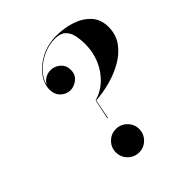

<svg xmlns="http://www.w3.org/2000/svg" viewBox="-208 -898 1047 1047"><g transform="rotate(-45 315.0 -375.0)"><path d="M296.5 -358.5Q350 -374 390 -412.2Q430 -450.5 452 -503.2Q474 -556 474 -615Q474 -652 467 -683.8Q460 -715.5 439 -734.8Q418 -754 376 -754Q330.5 -754 285.8 -733.5Q241 -713 208.5 -679Q176 -645 166.5 -604.5Q175.5 -624.5 195.8 -637Q216 -649.5 239.5 -649.5Q271 -649.5 295 -628Q319 -606.5 319 -572.5Q319 -535 293.2 -514.8Q267.5 -494.5 239.5 -494.5Q207.5 -494.5 183.8 -517.5Q160 -540.5 160 -578.5Q160 -622 191.2 -663.8Q222.5 -705.5 275.5 -732.8Q328.5 -760 393.5 -760Q455.5 -760 509.2 -742Q563 -724 596.5 -687Q630 -650 630 -592.5Q630 -533.5 598.8 -490.2Q567.5 -447 517.2 -418.5Q467 -390 409.5 -374.8Q352 -359.5 299 -356.5L276.5 -244H272.5ZM174 -80.5Q174 -117.5 200.5 -144Q227 -170.5 264.5 -170.5Q301.5 -170.5 328 -144Q354.5 -117.5 354.5 -80.5Q354.5 -43 328 -16.5Q301.5 10 264.5 10Q227 10 200.5 -16.5Q174 -43 174 -80.5Z"/></g></svg>

Font: Bodoni* 48pt
Style: Bold Italic
Weight: 700
Italic angle: -13°
Version: Version 2.3